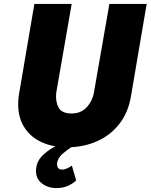

<svg xmlns="http://www.w3.org/2000/svg" viewBox="-20 -720 771 983"><path d="M348 128 370 204Q353 220 328 231.5Q303 243 266 243Q222 242 191 216Q160 190 165 142Q169 106 194 80Q219 54 253.5 34.5Q288 15 321 -2L361 23Q329 43 302.5 65.5Q276 88 272 115Q271 128 276 137.5Q281 147 295 148Q308 149 322.5 142.5Q337 136 348 128ZM156 -700H347L268 -246Q263 -204 278.5 -172Q294 -140 343 -139Q393 -138 423 -170Q453 -202 461 -247L540 -700H731L651 -230Q637 -144 591 -85.5Q545 -27 476 3.5Q407 34 323 34Q244 34 184 3.5Q124 -27 94.5 -86Q65 -145 76 -230Z"/></svg>

Font: Jost* Heavy
Style: Italic
Weight: 800
Italic angle: -10°
Version: Version 3.7